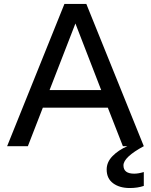

<svg xmlns="http://www.w3.org/2000/svg" viewBox="-20 -740 764 972"><path d="M602.1 0 525.9 -194.8H196.8L121.1 0H16.1L306.2 -720.2H417L708 0Q605 55.7 605 97.2Q605 139.2 659.2 139.2Q680.7 139.2 708 130.9V201.2Q676.3 211.9 637.2 211.9Q585 211.9 552.5 187.7Q520 163.6 520 118.2Q520 80.6 549.6 50.3Q579.1 20 625 0ZM231 -284.2H492.2L361.8 -621.1Z"/></svg>

Font: Aspekta 450
Style: Regular
Weight: 450
Designer: Ivo Dolenc
Version: Version 2.000